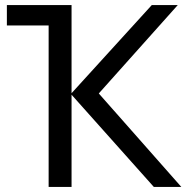

<svg xmlns="http://www.w3.org/2000/svg" viewBox="-20 -734 733 754"><path d="M678 -714 368 -367 692 0H584L261 -362V0H171V-634H7V-714H261V-368L576 -714Z"/></svg>

Font: Noto IKEA Simplified Chinese
Style: Regular
Weight: 400
Designer: Monotype Design Team
Foundry: Monotype Imaging Inc.
Version: Version 1.100